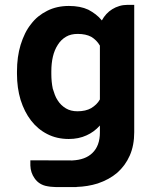

<svg xmlns="http://www.w3.org/2000/svg" viewBox="-20 -550 611 778"><path d="M523.9 -14.2Q523.9 39.1 505.9 80.1Q496.6 101.1 483.9 118.4Q471.2 135.7 454.6 150.4Q422.4 177.7 376 193.4Q335.4 206.1 290 207.5V208H207Q202.6 208 198.2 207.5Q194.3 207 190.4 207Q186.5 207 184.1 206.5Q180.7 206.1 177.7 205.6Q174.8 205.1 171.9 204.6Q155.8 202.1 142.3 193.8Q128.9 185.5 120.1 172.4Q104 149.9 103 120.6V99.6L272.9 100.1Q325.7 97.7 354 70.3Q384.8 41 384.8 -13.2V-41.5Q361.3 -15.1 330.6 -1.5Q298.8 13.2 258.8 13.2Q210 13.2 171.4 -6.8Q132.8 -26.4 105.5 -62Q79.1 -96.2 63.5 -145Q48.8 -193.8 48.8 -250.5V-260.3Q48.8 -319.8 63.5 -368.2Q71.3 -393.1 81.5 -414.1Q91.8 -435.1 105.5 -452.1Q119.1 -470.2 135.5 -483.4Q151.9 -496.6 171.4 -506.3Q210 -525.9 259.3 -525.9Q305.7 -525.9 337.9 -510.7Q353.5 -502.4 367.4 -491.9Q381.3 -481.4 392.6 -467.3L393.1 -467.8Q400.4 -481.4 410.9 -492.9Q421.4 -504.4 434.8 -512.7Q448.2 -521 463.6 -525.6Q479 -530.3 496.1 -530.3H523.9ZM384.8 -365.2Q377.9 -377 369.1 -385.7Q360.4 -394.5 349.6 -400.9Q327.6 -412.6 294.9 -412.6Q267.1 -412.6 248 -401.4Q227.5 -389.6 214.4 -368.7Q200.7 -347.7 194.3 -320.3Q188 -293.5 188 -260.3V-250.5Q188 -218.8 193.8 -190.9Q197.8 -177.2 202.4 -165.3Q207 -153.3 213.9 -143.1Q226.1 -123.5 247.1 -110.8Q266.6 -99.1 293.9 -99.1Q327.1 -99.1 349.6 -111.8Q360.8 -118.7 369.6 -127.2Q378.4 -135.7 384.8 -147Z"/></svg>

Font: Millunium
Style: Bold
Weight: 700
Designer: kolcsarzsolt
Foundry: Kolcsar Szilard Zsolt
Version: Version 2.000980; 2016